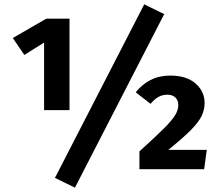

<svg xmlns="http://www.w3.org/2000/svg" viewBox="-20 -779 1009 884"><path d="M300 -272H183V-583L92 -526L39 -604L193 -693H300ZM736 -714 325 85 233 40 644 -759ZM922 -305Q922 -274 908.5 -245.5Q895 -217 859 -180.5Q823 -144 755 -89H932L920 0H622V-82Q699 -152 735.5 -188.5Q772 -225 786.5 -249Q801 -273 801 -295Q801 -317 787.5 -330Q774 -343 751 -343Q728 -343 710 -333Q692 -323 673 -301L605 -354Q633 -390 673 -410.5Q713 -431 763 -431Q839 -431 880.5 -394.5Q922 -358 922 -305Z"/></svg>

Font: FiraGOUPP
Style: Bold
Weight: 700
Designer: bBox Type
Foundry: bBox Type GmbH
Version: Version 1.001